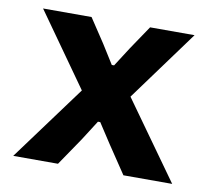

<svg xmlns="http://www.w3.org/2000/svg" viewBox="-63 -587 727 659"><g transform="rotate(10 300.0 -258.0)"><path d="M23 0 216 -262 36 -516H205L260 -433L302 -366H310L353 -433L409 -516H564L384 -270L577 0H407L342 -97L297 -166H289L245 -97L179 0Z"/></g></svg>

Font: iA Writer Mono V
Style: Regular
Weight: 400
Designer: Mike Abbink, Paul van der Laan, Pieter van Rosmalen
Foundry: Bold Monday
Version: Version 2.000